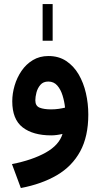

<svg xmlns="http://www.w3.org/2000/svg" viewBox="-20 -678 504 963"><path d="M193.8 -473.6V-657.7H244.1V-473.6ZM422.9 -103.5Q422.9 6.8 382.1 81.5Q341.3 156.2 265.4 200.7Q189.5 245.1 84.5 265.1L40 145Q142.1 125 209.5 87.2Q276.9 49.3 293.5 -6.3Q262.7 1 236.8 1Q145.5 1 93.5 -39.3Q41.5 -79.6 41.5 -169.9Q41.5 -208.5 53.2 -248.5Q64.9 -288.6 87.9 -322.3Q110.8 -356 144.8 -376.5Q178.7 -397 223.1 -397Q274.4 -397 312 -372.1Q349.6 -347.2 374.3 -305.2Q398.9 -263.2 410.9 -210.9Q422.9 -158.7 422.9 -103.5ZM235.8 -129.4Q256.3 -129.4 274.7 -132.1Q293 -134.8 306.2 -138.2Q303.2 -168.5 293.9 -198.7Q284.7 -229 267.3 -249Q250 -269 222.2 -269Q196.8 -269 182.6 -252.4Q168.5 -235.8 162.8 -213.9Q157.2 -191.9 157.2 -174.8Q157.2 -146.5 179 -137.9Q200.7 -129.4 235.8 -129.4Z"/></svg>

Font: Vazirmatn UI
Style: Bold
Weight: 700
Designer: Saber Rastikerdar
Foundry: Saber Rastikerdar
Version: Version 33.003